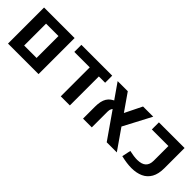

<svg xmlns="http://www.w3.org/2000/svg" viewBox="119 -1389 2201 2201"><g transform="rotate(45 1219.5 -288.0)"><path d="M80.9 0V-584.6H575.9V0ZM227.7 -115.1H429V-469.9H227.7Z M686 -584.6H1185.7V-469.9H1083.7V0H936.3V-469.9H686Z M1681.2 0 1273.9 -584.6H1438.2L1845 0ZM1297.4 0V-195.3Q1297.4 -284.4 1328.3 -335.2Q1359.3 -385.9 1429 -410.6L1481.3 -336.8Q1439.5 -311.2 1439.5 -257.9V0ZM1850.7 -584.6 1657.1 -216.9 1561.6 -333 1685.6 -584.6Z M2090 9.2Q2051.4 9.2 2008.8 3.2Q1966.3 -2.8 1920.1 -13.8L1942.7 -121.2Q2018.3 -104.2 2070.8 -104.3Q2143.8 -105.2 2177.7 -137.4Q2211.6 -169.6 2211.6 -231.7V-469.9H1942.8V-584.6H2358.8V-257.7Q2358.8 -163.7 2325.4 -104.7Q2292.1 -45.8 2231.8 -18.5Q2171.6 8.9 2090 9.2Z"/></g></svg>

Font: Heebo
Style: Regular
Weight: 400
Designer: Oded Ezer
Foundry: Ezer Type House
Version: Version 3.100